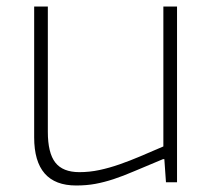

<svg xmlns="http://www.w3.org/2000/svg" viewBox="-20 -560 652 590"><path d="M214 10Q85 10 85 -138V-540H127V-155Q127 -90 150 -60.5Q173 -31 224 -31Q255 -31 285.5 -37.5Q316 -44 347.5 -55Q379 -66 412 -80Q445 -94 482 -110V-540H524V0H490L485 -71H481Q430 -50 394 -34.5Q358 -19 329 -9.5Q300 0 273 5Q246 10 214 10Z"/></svg>

Font: Encode Sans Wide
Style: Thin
Weight: 100
Designer: Pablo Impallari, Andres Torresi
Foundry: Pablo Impallari, Andres Torresi
Version: Version 1.000; ttfautohint (v1.00) -l 8 -r 50 -G 200 -x 14 -